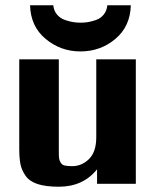

<svg xmlns="http://www.w3.org/2000/svg" viewBox="-20 -697 618 728"><path d="M94 -677H182Q184 -656 196.5 -641.5Q209 -627 227 -621Q245 -615 258.5 -613Q272 -611 286 -611Q299 -611 312.5 -613Q326 -615 343.5 -621Q361 -627 373 -641.5Q385 -656 387 -677H476Q474 -597 417.5 -549.5Q361 -502 285 -502Q210 -502 153 -549.5Q96 -597 94 -677ZM53 -134V-472H203V-125Q203 -105 204 -97Q205 -89 210 -80.5Q215 -72 225 -69.5Q235 -67 254 -67Q290 -67 317.5 -94Q345 -121 345 -177V-472H495V0H348V-55Q295 11 203 11Q154 11 123 1Q92 -9 77 -30.5Q62 -52 57.5 -75Q53 -98 53 -134Z"/></svg>

Font: Coval
Style: Black
Weight: 1000
Foundry: Context Ltd
Version: Version 001.000